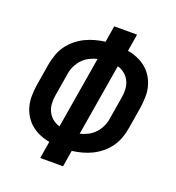

<svg xmlns="http://www.w3.org/2000/svg" viewBox="-133 -841 866 947"><g transform="rotate(20 300.0 -367.5)"><path d="M184 0 199 -90Q171 -95 146.5 -105.5Q122 -116 102 -132.5Q82 -149 68 -171.5Q54 -194 47 -220Q40 -246 40.5 -274Q41 -302 45 -330L65 -451Q70 -476 79 -501.5Q88 -527 104 -549.5Q120 -572 142 -590Q164 -608 188.5 -620Q213 -632 239.5 -639Q266 -646 291 -649L305 -735H425L410 -645Q438 -640 462.5 -629.5Q487 -619 507 -602.5Q527 -586 541 -563.5Q555 -541 562 -515Q569 -489 568.5 -461Q568 -433 564 -405L544 -284Q540 -259 530.5 -233.5Q521 -208 505 -185.5Q489 -163 467 -145Q445 -127 420.5 -115Q396 -103 369.5 -96Q343 -89 318 -86L304 0ZM326 -179Q347 -184 367.5 -194.5Q388 -205 403 -221.5Q418 -238 427.5 -258Q437 -278 440 -299L460 -419Q464 -442 462.5 -464Q461 -486 451.5 -505Q442 -524 426 -537Q410 -550 389 -556ZM220 -179 283 -556Q262 -551 241.5 -540.5Q221 -530 206 -513.5Q191 -497 181.5 -477Q172 -457 169 -436L149 -316Q145 -293 146.5 -271Q148 -249 157.5 -230Q167 -211 183 -198Q199 -185 220 -179Z"/></g></svg>

Font: Iosevka Extended
Style: Bold Italic
Weight: 700
Width: 7
Italic angle: -9°
Monospace: yes
Designer: Belleve Invis
Foundry: Belleve Invis
Version: Version 32.5.0; ttfautohint (v1.8.4)